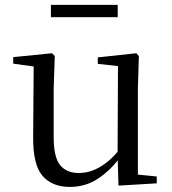

<svg xmlns="http://www.w3.org/2000/svg" viewBox="-20 -737 693 772"><path d="M260.9 14.6Q189.8 14.6 151.1 -29.8Q112.3 -74.2 113.3 -185.8L115.5 -483.7L137.7 -466.6L33.1 -481V-507.3L189.5 -523L200.2 -511.5L195.8 -380.4V-185.1Q195.8 -105.3 221.6 -73.3Q247.4 -41.4 296.3 -41.4Q342.8 -41.4 386.1 -68.1Q429.4 -94.9 464.9 -141.8L488.1 -103H461.7Q423.1 -51 373.2 -18.2Q323.3 14.6 260.9 14.6ZM456.4 9.3 452.8 -114.1V-115.5L454.4 -471.2L373.2 -480.3V-506.2L528.2 -523L538.4 -511.5L534.4 -380.4V-35L610.3 -27.4V0.2ZM184.7 -667.8V-717.3H453.3V-667.8Z"/></svg>

Font: Early Summer Mincho VF
Style: Regular
Weight: 250
Designer: GuiWonder
Version: Version 1.002